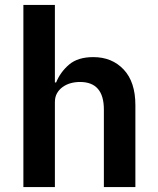

<svg xmlns="http://www.w3.org/2000/svg" viewBox="-20 -760 640 780"><path d="M75 -740H203V-425H208Q225 -467 260.5 -497.5Q296 -528 359 -528Q435 -528 482.5 -477.5Q530 -427 530 -333V0H402V-315Q402 -427 305 -427Q285 -427 267 -422Q249 -417 234.5 -406.5Q220 -396 211.5 -381Q203 -366 203 -345V0H75Z"/></svg>

Font: IBM Plex Mono SmBld
Style: Regular
Weight: 600
Monospace: yes
Designer: Mike Abbink, Paul van der Laan, Pieter van Rosmalen
Foundry: Bold Monday
Version: Version 2.3